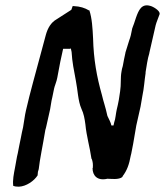

<svg xmlns="http://www.w3.org/2000/svg" viewBox="-20 -693 622 724"><path d="M37 -63C32 -37 27 -13 30 8C36 10 41 11 51 11C79 10 109 -11 122 -32V-34C122 -35 123 -45 123 -45C124 -48 125 -52 126 -55C129 -78 131 -93 136 -119C142 -148 145 -171 151 -203C152 -205 153 -211 154 -214C159 -236 164 -259 169 -281C172 -296 173 -310 177 -325L184 -359C185 -366 194 -387 196 -400C204 -445 211 -479 218 -509H245L247 -511C248 -508 249 -503 250 -497C252 -460 259 -426 266 -389C273 -355 274 -312 287 -283C296 -264 299 -246 302 -224C306 -180 319 -137 325 -94H326C330 -82 331 -74 330 -60L329 -59C329 -31 347 -10 385 -19C398 -19 428 -14 442 -26V-28C459 -50 467 -73 473 -106L475 -114L482 -150L494 -220L510 -291L517 -332C523 -359 525 -392 529 -417V-421C533 -444 536 -470 543 -492V-493L567 -598C570 -610 577 -625 582 -640V-642C582 -654 556 -669 546 -671C514 -680 503 -655 493 -627L485 -603C483 -597 480 -591 478 -584V-583C475 -566 472 -553 467 -540L453 -495V-494C449 -475 446 -462 443 -444C441 -438 439 -430 438 -422C434 -401 437 -374 433 -349C431 -338 430 -327 428 -316C426 -304 423 -292 420 -279C417 -266 415 -242 411 -233L408 -220H400C398 -231 390 -245 385 -256C377 -293 371 -306 364 -336C364 -337 365 -334 364 -336C345 -403 333 -469 331 -548C329 -587 327 -624 317 -654H315C300 -663 282 -669 258 -670H254L249 -656C232 -645 211 -632 193 -620C172 -608 160 -587 153 -562L132 -484C114 -416 94 -347 78 -277C73 -256 71 -234 67 -213C64 -200 61 -187 59 -175C55 -153 50 -134 47 -115C43 -100 41 -83 37 -63Z"/></svg>

Font: Vapor
Style: SbdObl
Weight: 600
Foundry: Cannot Into Space Fonts
Version: Version 0.179